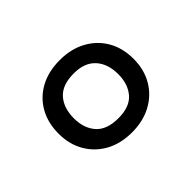

<svg xmlns="http://www.w3.org/2000/svg" viewBox="-74 -859 576 576"><g transform="rotate(-45 214.0 -570.5)"><path d="M214 -417Q166 -417 130.5 -436.5Q95 -456 75 -490.5Q55 -525 55 -570Q55 -616 74.5 -650.5Q94 -685 129.5 -704.5Q165 -724 214 -724Q261 -724 297 -704.5Q333 -685 353 -650.5Q373 -616 373 -570Q373 -525 353 -490.5Q333 -456 297 -436.5Q261 -417 214 -417ZM215 -476Q263 -476 285.5 -502Q308 -528 308 -570Q308 -614 284.5 -640Q261 -666 215 -666Q166 -666 143 -640Q120 -614 120 -570Q120 -528 143 -502Q166 -476 215 -476Z"/></g></svg>

Font: Noto Naskh Arabic
Style: Regular
Weight: 400
Designer: Monotype Design Team, David Williams, Mohamad Dakak and Nizar Qandah
Foundry: Monotype Imaging Inc.
Version: Version 2.013